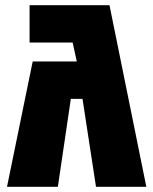

<svg xmlns="http://www.w3.org/2000/svg" viewBox="-20 -720 591 740"><path d="M94 -700H402L544 0H350L298 -339H253L203 0H7L106 -483H276L260 -556H94Z"/></svg>

Font: Tektur SemiCondensed ExtraBold
Style: Regular
Weight: 800
Width: 4
Designer: Adam Jagosz
Foundry: Adam Jagosz
Version: Version 1.005;gftools[0.9.30]